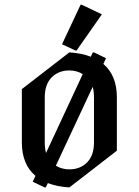

<svg xmlns="http://www.w3.org/2000/svg" viewBox="-20 -780 592 819"><path d="M175.3 19.5H170.4L119.6 -4.9L131.3 -29.8Q73.2 -79.1 73.2 -172.4V-399.9L275.9 -556.6Q328.6 -553.2 367.2 -538.1L376 -556.6H380.9L432.1 -531.7L420.9 -507.3Q478.5 -458 478.5 -364.7V-137.2L275.9 19.5Q223.1 16.1 184.1 1ZM275.9 -57.6Q322.3 -57.6 351.6 -87.4Q380.9 -117.2 380.9 -172.4V-364.7Q380.9 -390.1 375.5 -409.7L218.3 -73.2Q244.1 -57.6 275.9 -57.6ZM176.3 -127.4 333 -463.9Q307.1 -479.5 275.9 -479.5Q229.5 -479.5 200.2 -449.7Q170.9 -419.9 170.9 -364.7V-172.4Q170.9 -147 176.3 -127.4ZM323.7 -759.8H328.6L414.6 -718.8L306.6 -564.5H301.8L244.6 -591.3Z"/></svg>

Font: Nova Cut
Style: Book
Weight: 400
Version: Version 2.000